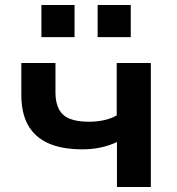

<svg xmlns="http://www.w3.org/2000/svg" viewBox="-20 -745 707 765"><path d="M446 0V-179Q416 -165 381.5 -157.5Q347 -150 309 -150Q226 -150 172 -174.5Q118 -199 91.5 -247Q65 -295 65 -366V-494H201V-376Q201 -337 214.5 -310.5Q228 -284 257.5 -272Q287 -260 334 -260Q365 -260 393.5 -266Q422 -272 445 -285V-494H581V0ZM369 -597V-725H501V-597ZM145 -597V-725H277V-597Z"/></svg>

Font: Nunito Sans 10pt SemiExpanded
Style: Bold
Weight: 700
Width: 6
Designer: Vernon Adams
Foundry: Vernon Adams
Version: Version 3.101;gftools[0.9.27]